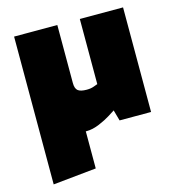

<svg xmlns="http://www.w3.org/2000/svg" viewBox="-110 -619 856 931"><g transform="rotate(-15 318.5 -154.0)"><path d="M45 217V-525H262V-234Q262 -206 275 -195.5Q288 -185 319 -185Q330 -185 339 -186.5Q348 -188 356 -191L375 -198V-525H592V0H434L406 -100L445 -71L387 -34Q367 -21 332 -6Q297 9 265 9Q249 8 235.5 2Q222 -4 212 -18L262 -96V195Z"/></g></svg>

Font: REM Black
Style: Regular
Weight: 900
Designer: Octavio Pardo
Foundry: Ashler Design
Version: Version 1.005;gftools[0.9.28]